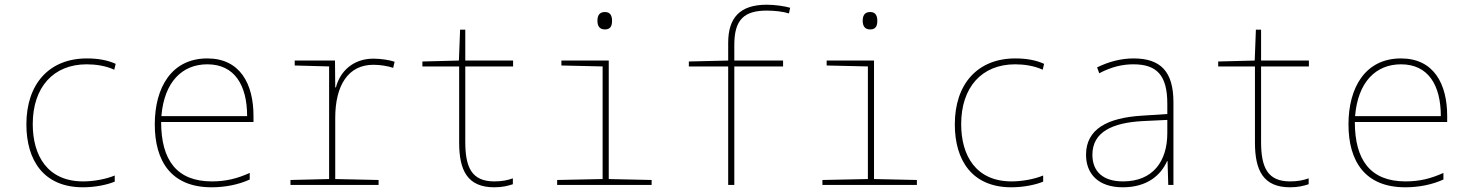

<svg xmlns="http://www.w3.org/2000/svg" viewBox="-20 -785 6233 815"><path d="M332 10C385 10 436 -1 467 -14V-40C431 -25 379 -15 333 -15C182 -15 119 -124 119 -258C119 -414 206 -512 348 -512C385 -512 429 -506 465 -489L471 -514C436 -530 395 -537 349 -537C188 -537 92 -428 92 -257C92 -105 165 10 332 10Z M878 10C935 10 992 -1 1040 -23V-51C987 -27 939 -15 879 -15C730 -15 664 -106 664 -267H1056V-293C1056 -429 999 -537 860 -537C708 -537 637 -413 637 -257C637 -102 706 10 878 10ZM1029 -292H665C677 -437 753 -512 860 -512C976 -512 1029 -423 1029 -292Z M1213 0H1587V-21L1403 -25V-284C1403 -423 1458 -510 1565 -510C1594 -510 1625 -505 1649 -497L1655 -523C1634 -530 1598 -536 1565 -536C1478 -536 1423 -481 1406 -414H1403L1402 -528H1231V-507L1377 -503V-25L1213 -21Z M2078 10C2113 10 2135 4 2157 -3V-28C2135 -20 2111 -15 2078 -15C1982 -15 1955 -75 1955 -183V-503H2158V-528H1955V-659H1933L1928 -528L1773 -524V-503H1929V-180C1929 -62 1964 10 2078 10Z M2548 -660C2574 -660 2578 -679 2578 -697C2578 -716 2572 -734 2548 -734C2522 -734 2516 -716 2516 -697C2516 -677 2523 -660 2548 -660ZM2345 0H2746V-21L2564 -25V-528H2363V-507L2538 -503V-25L2345 -21Z M3071 0H3097V-503H3304V-528H3097V-595C3097 -702 3139 -740 3235 -740C3267 -740 3304 -736 3329 -728L3334 -752C3311 -759 3268 -765 3235 -765C3119 -765 3071 -708 3071 -603V-528L2904 -524V-503H3071Z M3674 -660C3700 -660 3704 -679 3704 -697C3704 -716 3698 -734 3674 -734C3648 -734 3642 -716 3642 -697C3642 -677 3649 -660 3674 -660ZM3471 0H3872V-21L3690 -25V-528H3489V-507L3664 -503V-25L3471 -21Z M4273 10C4326 10 4377 -1 4408 -14V-40C4372 -25 4320 -15 4274 -15C4123 -15 4060 -124 4060 -258C4060 -414 4147 -512 4289 -512C4326 -512 4370 -506 4406 -489L4412 -514C4377 -530 4336 -537 4290 -537C4129 -537 4033 -428 4033 -257C4033 -105 4106 10 4273 10Z M4746 10C4848 10 4907 -40 4934 -101H4936L4939 0H4961V-351C4961 -482 4906 -537 4792 -537C4738 -537 4686 -523 4637 -499L4646 -474C4699 -502 4746 -512 4791 -512C4890 -512 4935 -466 4935 -345V-301L4827 -294C4682 -285 4590 -238 4590 -128C4590 -47 4642 10 4746 10ZM4747 -15C4662 -15 4617 -57 4617 -128C4617 -225 4702 -264 4830 -271L4935 -276V-220C4935 -99 4873 -15 4747 -15Z M5456 10C5491 10 5513 4 5535 -3V-28C5513 -20 5489 -15 5456 -15C5360 -15 5333 -75 5333 -183V-503H5536V-528H5333V-659H5311L5306 -528L5151 -524V-503H5307V-180C5307 -62 5342 10 5456 10Z M5945 10C6002 10 6059 -1 6107 -23V-51C6054 -27 6006 -15 5946 -15C5797 -15 5731 -106 5731 -267H6123V-293C6123 -429 6066 -537 5927 -537C5775 -537 5704 -413 5704 -257C5704 -102 5773 10 5945 10ZM6096 -292H5732C5744 -437 5820 -512 5927 -512C6043 -512 6096 -423 6096 -292Z"/></svg>

Font: Noto Sans Mono SemiCondensed Thin
Style: Regular
Weight: 100
Width: 4
Designer: Monotype Design Team
Foundry: Monotype Imaging Inc.
Version: Version 2.014